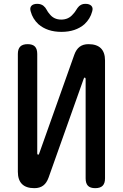

<svg xmlns="http://www.w3.org/2000/svg" viewBox="-20 -970 640 1000"><path d="M527 -655V-41Q527 -15 514.5 -2.5Q502 10 476 10Q450 10 438 -2.5Q426 -15 426 -41V-560Q424 -566 422 -566Q420 -566 418.5 -564.5Q417 -563 416 -560L233 -45Q223 -17 205 -3.5Q187 10 159 10Q116 10 94.5 -11.5Q73 -33 73 -75V-689Q73 -715 85.5 -727.5Q98 -740 124 -740Q150 -740 162 -727.5Q174 -715 174 -689V-170Q176 -164 178 -164Q180 -164 181.5 -165.5Q183 -167 184 -170L367 -685Q377 -713 395 -726.5Q413 -740 441 -740Q484 -740 505.5 -718.5Q527 -697 527 -655ZM140 -910Q134 -929 143.5 -939.5Q153 -950 174 -950Q185 -950 193 -947Q201 -944 206 -940Q217 -931 223 -919Q229 -907 239 -896Q261 -868 299 -868Q337 -868 360 -896Q370 -906 376.5 -917.5Q383 -929 392 -938Q398 -943 405.5 -946.5Q413 -950 425 -950Q446 -950 456 -939.5Q466 -929 460 -910Q450 -872 420 -844Q374 -804 300 -804Q226 -804 180 -844Q150 -872 140 -910Z"/></svg>

Font: Maple Mono Medium
Style: Regular
Weight: 500
Monospace: yes
Designer: subframe7536
Version: Version 7.000